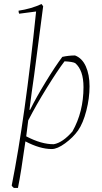

<svg xmlns="http://www.w3.org/2000/svg" viewBox="-20 -732 504 952"><path d="M49 200Q41 194 38 188Q105 -149 159 -675L75 -664Q72 -670 72 -679Q133 -688 186 -712L194 -701Q192 -684 149 -357Q145 -332 137.5 -276Q130 -220 126 -188L129 -187Q159 -248 207 -326.5Q255 -405 289 -450Q321 -457 352 -457Q387 -444 405.5 -403Q424 -362 424 -304Q424 -245 408 -183Q392 -121 367 -85Q342 -50 303 -21.5Q264 7 237 7Q178 7 106 -31Q84 126 69 200ZM247 -17Q291 -25 339 -80Q394 -177 394 -300Q394 -384 353 -419Q340 -426 300 -428Q267 -385 213 -298Q159 -211 120 -135L110 -56Q186 -16 247 -17Z"/></svg>

Font: Albura ExtraLight
Style: Italic
Weight: 156
Italic angle: -7°
Designer: Mercedes Jáuregui
Foundry: Omnibus-Type Team
Version: Version 1.000